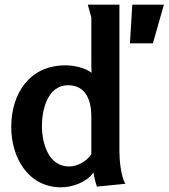

<svg xmlns="http://www.w3.org/2000/svg" viewBox="-20 -788 720 820"><path d="M260 -509C106 -509 28 -389 28 -245C28 -117 99 12 241 12C289 12 351 -10 379 -51C383 -29 387 -10 394 9L515 -3C496 -38 490 -104 490 -142V-768H355L370 -714V-538C370 -515 370 -504 371 -477C344 -499 295 -509 260 -509ZM545 -768 535 -603H633L680 -768ZM271 -424C347 -424 370 -358 370 -292V-129C350 -99 311 -77 275 -77C186 -77 159 -178 159 -250C159 -319 183 -424 271 -424Z"/></svg>

Font: Rosario
Style: Bold
Weight: 700
Designer: Hector Gatti
Foundry: Omnibus Type
Version: Version 1.100